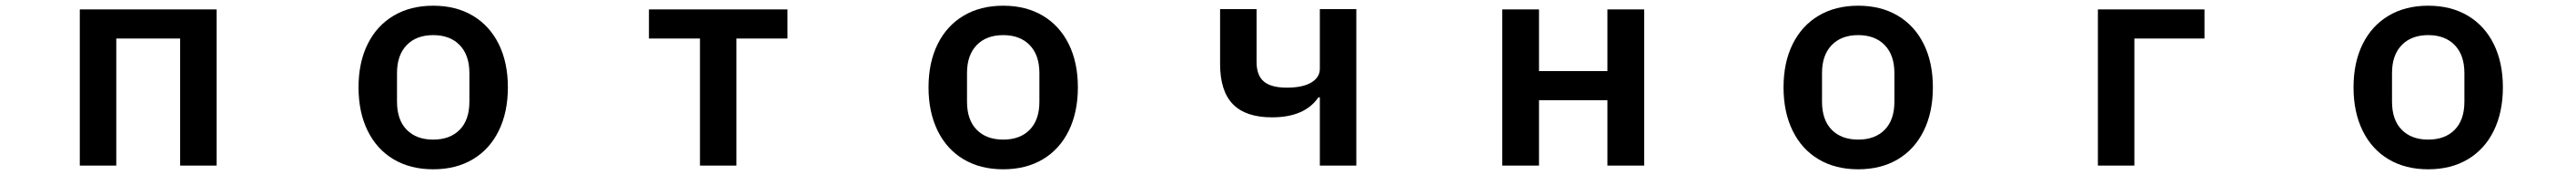

<svg xmlns="http://www.w3.org/2000/svg" viewBox="-20 -580 9040 613"><path d="M388 0H260V-547H740V0H612V-445H388Z M1238 -274Q1238 -361 1270 -425.5Q1302 -490 1361 -525Q1420 -560 1500 -560Q1580 -560 1639 -525Q1698 -490 1730 -425.5Q1762 -361 1762 -274Q1762 -187 1730 -122Q1698 -57 1639 -22Q1580 13 1500 13Q1420 13 1361 -22Q1302 -57 1270 -122Q1238 -187 1238 -274ZM1627 -224V-324Q1627 -387 1593 -422Q1559 -457 1500 -457Q1441 -457 1407 -422Q1373 -387 1373 -324V-224Q1373 -160 1407 -125.5Q1441 -91 1500 -91Q1559 -91 1593 -125.5Q1627 -160 1627 -224Z M2564 0H2436V-445H2257V-547H2743V-445H2564Z M3238 -274Q3238 -361 3270 -425.5Q3302 -490 3361 -525Q3420 -560 3500 -560Q3580 -560 3639 -525Q3698 -490 3730 -425.5Q3762 -361 3762 -274Q3762 -187 3730 -122Q3698 -57 3639 -22Q3580 13 3500 13Q3420 13 3361 -22Q3302 -57 3270 -122Q3238 -187 3238 -274ZM3627 -224V-324Q3627 -387 3593 -422Q3559 -457 3500 -457Q3441 -457 3407 -422Q3373 -387 3373 -324V-224Q3373 -160 3407 -125.5Q3441 -91 3500 -91Q3559 -91 3593 -125.5Q3627 -160 3627 -224Z M4611 0V-239H4606Q4558 -169 4443 -169Q4351 -169 4306 -215Q4261 -261 4261 -356V-548H4389V-363Q4389 -316 4414.5 -294.5Q4440 -273 4495 -273Q4551 -273 4581 -291Q4611 -309 4611 -339V-548H4739V0Z M5380 0H5251V-547H5380V-331H5620V-547H5749V0H5620V-229H5380Z M6238 -274Q6238 -361 6270 -425.5Q6302 -490 6361 -525Q6420 -560 6500 -560Q6580 -560 6639 -525Q6698 -490 6730 -425.5Q6762 -361 6762 -274Q6762 -187 6730 -122Q6698 -57 6639 -22Q6580 13 6500 13Q6420 13 6361 -22Q6302 -57 6270 -122Q6238 -187 6238 -274ZM6627 -224V-324Q6627 -387 6593 -422Q6559 -457 6500 -457Q6441 -457 6407 -422Q6373 -387 6373 -324V-224Q6373 -160 6407 -125.5Q6441 -91 6500 -91Q6559 -91 6593 -125.5Q6627 -160 6627 -224Z M7469 0H7341V-547H7715V-445H7469Z M8238 -274Q8238 -361 8270 -425.5Q8302 -490 8361 -525Q8420 -560 8500 -560Q8580 -560 8639 -525Q8698 -490 8730 -425.5Q8762 -361 8762 -274Q8762 -187 8730 -122Q8698 -57 8639 -22Q8580 13 8500 13Q8420 13 8361 -22Q8302 -57 8270 -122Q8238 -187 8238 -274ZM8627 -224V-324Q8627 -387 8593 -422Q8559 -457 8500 -457Q8441 -457 8407 -422Q8373 -387 8373 -324V-224Q8373 -160 8407 -125.5Q8441 -91 8500 -91Q8559 -91 8593 -125.5Q8627 -160 8627 -224Z"/></svg>

Font: IBM Plex Sans JP SemiBold
Style: Regular
Weight: 600
Designer: Mike Abbink; Paul van der Laan; Pieter van Rosmalen; Wujin Sim; Yejin Wi; Jinhee Kim; Boomi Park; Yona Kim; Kichan Ma
Foundry: Sandoll Inc.
Version: Version 1.001